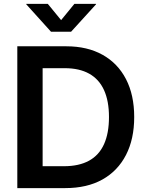

<svg xmlns="http://www.w3.org/2000/svg" viewBox="-20 -965 754 985"><path d="M314.9 0H130.9V-112.3H308.1Q385.3 -112.3 436.8 -140.6Q488.3 -168.9 513.7 -225.3Q539.1 -281.7 539.1 -364.7Q539.1 -446.8 513.7 -502.7Q488.3 -558.6 437.7 -586.9Q387.2 -615.2 312 -615.2H127.4V-727.5H319.8Q428.2 -727.5 506.3 -683.8Q584.5 -640.1 626.5 -558.8Q668.5 -477.5 668.5 -364.7Q668.5 -251.5 626.2 -169.7Q584 -87.9 505.1 -43.9Q426.3 0 314.9 0ZM198.7 -727.5V0H68.8V-727.5ZM225.1 -945.3 293.5 -861.8 361.8 -945.3H472.7V-942.9L344.7 -802.2H241.7L114.7 -942.9V-945.3Z"/></svg>

Font: Inter 20pt SemiBold
Style: Regular
Weight: 600
Version: Version 4.001;git-66647c0bb